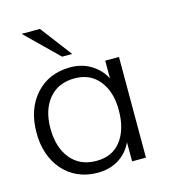

<svg xmlns="http://www.w3.org/2000/svg" viewBox="-110 -821 836 923"><g transform="rotate(-15 308.5 -359.0)"><path d="M292 -573.2 173.3 -729.5H82L241.7 -573.2ZM272.5 -46.4C217.8 -46.4 174.8 -65.4 144 -103.5C113.3 -141.6 98.1 -191.9 98.1 -254.4C98.1 -315.4 113.3 -364.3 144 -401.4C174.8 -438.5 217.3 -457 272 -457C324.2 -457 364.7 -438.5 394 -401.4C423.8 -364.7 438.5 -315.9 438.5 -254.9C438.5 -190.9 423.8 -140.1 395 -102.5C366.2 -64.9 325.7 -46.4 272.5 -46.4ZM265.1 10.3C345.2 10.3 406.7 -30.3 436.5 -95.2V0H505.4V-501H437V-412.1C422.4 -441.9 399.9 -466.3 369.6 -485.4C339.4 -504.4 304.7 -513.7 266.1 -513.7C194.3 -513.7 136.7 -489.3 93.3 -440.9C49.8 -392.6 28.3 -329.6 28.3 -252.9C25.9 -103.5 118.7 11.7 265.1 10.3Z"/></g></svg>

Font: Ride Light
Style: Regular
Weight: 300
Version: Version 3.000